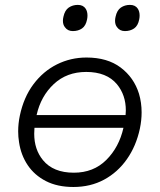

<svg xmlns="http://www.w3.org/2000/svg" viewBox="-20 -736 637 766"><path d="M273 10Q209 10 163.2 -13.5Q117.5 -37 90.5 -77.2Q63.5 -117.5 56 -168.5Q52.5 -190 52.5 -212Q52.5 -242.5 59 -274Q74.5 -348 113.5 -400Q152.5 -452 207.2 -479.2Q262 -506.5 325 -506.5Q408.5 -506.5 461.5 -466.5Q514.5 -426.5 534.5 -362Q545 -326.5 545 -287.5Q545 -256 538 -222.5Q523 -153 486.2 -100.8Q449.5 -48.5 395.2 -19.2Q341 10 273 10ZM324 -449Q246.5 -449 194.8 -400.8Q143 -352.5 126 -277H481Q482 -286.5 482 -295.5Q482 -357 446.5 -400Q405.5 -449 324 -449ZM274.5 -47Q353 -47 404 -97.8Q455 -148.5 472.5 -226H117.5Q116.5 -214 116.5 -202.5Q116.5 -139.5 151.5 -97Q192.5 -47 274.5 -47ZM478.5 -612Q458 -612 447 -627.5Q439 -637.5 439 -653Q439 -660.5 441 -669Q446.5 -695 462.2 -705.8Q478 -716.5 498.5 -716.5Q520 -716.5 530 -701Q537 -690 537 -674Q537 -667 535.5 -659Q530.5 -633 515 -622.5Q499.5 -612 478.5 -612ZM270.5 -612Q250 -612 239 -627.5Q231 -637.5 231 -653Q231 -660.5 233 -669Q238.5 -695 254.2 -705.8Q270 -716.5 290.5 -716.5Q312 -716.5 322 -701Q329 -690 329 -674Q329 -667 327.5 -659Q322.5 -633 307.2 -622.5Q292 -612 270.5 -612Z"/></svg>

Font: Heraclito Light
Style: Italic
Weight: 300
Italic angle: -12°
Designer: Kostas Bartsokas (font) & Cristiano Sobral (main changes)
Foundry: Kostas Bartsokas (font) & Cristiano Sobral (main changes)
Version: Version 1.00;July 8, 2020;FontCreator 13.0.0.2655 64-bit